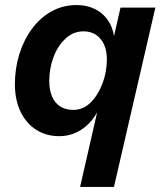

<svg xmlns="http://www.w3.org/2000/svg" viewBox="-20 -530 655 760"><path d="M297 210 379 -149 387 -142Q368 -72 321.5 -31.5Q275 9 214 9Q164 9 124.5 -15.5Q85 -40 62 -86.5Q39 -133 39 -197Q39 -259 56.5 -315.5Q74 -372 106.5 -416Q139 -460 184 -485Q229 -510 283 -510Q326 -510 360 -492Q394 -474 414 -438.5Q434 -403 434 -351L419 -333L457 -500H595L431 210ZM270 -95Q309 -95 338.5 -124Q368 -153 385.5 -199Q403 -245 403 -295Q403 -330 391.5 -354.5Q380 -379 359.5 -392.5Q339 -406 311 -406Q270 -406 239 -377Q208 -348 191.5 -303Q175 -258 175 -210Q175 -174 186 -148Q197 -122 218.5 -108.5Q240 -95 270 -95Z"/></svg>

Font: Kantumruy Pro SemiBold
Style: Italic
Weight: 600
Italic angle: -13°
Version: Version 1.002